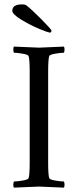

<svg xmlns="http://www.w3.org/2000/svg" viewBox="-20 -861 356 884"><path d="M217.3 -719.7Q217.3 -717.3 215.3 -714.1Q213.4 -710.9 211.4 -710.9Q201.7 -710.9 159.7 -728.5Q117.7 -746.1 77.1 -771Q36.6 -795.9 36.6 -811.5Q36.6 -840.8 81.5 -840.8Q93.3 -840.8 99.1 -837.9Q123.5 -819.8 170.4 -772.5Q217.3 -725.1 217.3 -719.7ZM159.7 -641.6Q173.8 -641.6 273.9 -646.5Q277.3 -642.6 277.1 -632.3Q276.9 -622.1 273.9 -618.2Q259.3 -618.2 233.9 -613.8Q208.5 -609.4 206.5 -602.5Q201.7 -586.9 201.7 -530.3V-113.3Q201.7 -56.6 206.5 -41Q208.5 -34.2 233.9 -29.8Q259.3 -25.4 273.9 -25.4Q276.9 -21.5 277.1 -11.2Q277.3 -1 273.9 2.9Q173.8 -2 159.7 -2Q144.5 -2 44.4 2.9Q41 -1 41.3 -11.2Q41.5 -21.5 44.4 -25.4Q59.1 -25.4 84.5 -29.8Q109.9 -34.2 111.8 -41Q116.7 -56.6 116.7 -113.3V-530.3Q116.7 -586.9 111.8 -602.5Q109.9 -609.4 84.5 -613.8Q59.1 -618.2 44.4 -618.2Q41.5 -622.1 41.3 -632.3Q41 -642.6 44.4 -646.5Q144.5 -641.6 159.7 -641.6Z"/></svg>

Font: Amiri
Style: Regular
Weight: 400
Designer: Khaled Hosny
Version: Version 000.108